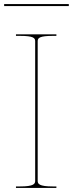

<svg xmlns="http://www.w3.org/2000/svg" viewBox="-54 -930 360 950"><path d="M286.5 -900V-910H-33.5V-900ZM225 0V-7.5H207.5C139 -7.5 132.5 -20.5 132.5 -35V-726.5C132.5 -742 141.5 -752.5 207.5 -752.5H225V-760H25V-752.5H45C111 -752.5 120 -742 120 -726.5V-35C120 -20.5 113.5 -7.5 45 -7.5H25V0Z"/></svg>

Font: ZnikomitNo24
Style: Regular
Weight: 500
Designer: gluk
Foundry: gluk
Version: Version 0.55